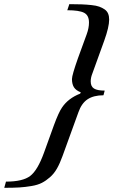

<svg xmlns="http://www.w3.org/2000/svg" viewBox="-145 -749 545 925"><path d="M-124.5 155.8 -116.2 126Q-35.6 126 0.2 98.9Q36.1 71.8 66.9 -13.2L114.7 -145.5Q137.7 -208 153.8 -231Q183.6 -275.4 241.2 -297.9L244.1 -304.2Q220.7 -313.5 211.2 -328.6Q201.7 -343.8 201.7 -368.2Q201.7 -386.7 230.5 -468.3L272.9 -584.5Q283.7 -614.3 283.7 -640.6Q283.7 -675.3 260 -687.5Q236.3 -699.7 179.2 -699.7L189 -729Q224.1 -729 247.8 -728Q271.5 -727.1 295.2 -724.6Q318.8 -722.2 333 -717Q347.2 -711.9 358.9 -703.9Q370.6 -695.8 375.7 -683.6Q380.9 -671.4 380.9 -654.8Q380.9 -619.1 357.4 -553.7L298.8 -391.6Q292 -374 292 -356.9Q292 -332.5 307.9 -322.5Q323.7 -312.5 359.4 -312.5L353.5 -290Q306.2 -290 277.1 -270.8Q248 -251.5 232.9 -208.5L156.2 2.9Q143.6 38.1 129.4 63Q115.2 87.9 95.9 104.7Q76.7 121.6 56.9 131.8Q37.1 142.1 6.8 147.2Q-23.4 152.3 -52 154.1Q-80.6 155.8 -124.5 155.8Z"/></svg>

Font: Elstob 18pt SemiBold
Style: Italic
Weight: 600
Italic angle: -20°
Designer: Peter S. Baker
Version: Version 1.015